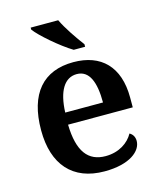

<svg xmlns="http://www.w3.org/2000/svg" viewBox="-115 -850 790 943"><g transform="rotate(-15 279.5 -378.0)"><path d="M307 -606H365V-619C336 -657 292 -721 271 -766H131V-756C156 -721 247 -642 307 -606ZM300 10C429 10 490 -43 490 -94C490 -115 480 -130 465 -138C442 -96 393 -61 324 -61C236 -61 188 -120 185 -258H514V-308C514 -466 429 -548 289 -548C136 -548 50 -452 50 -265C50 -91 138 10 300 10ZM379 -319H187C191 -428 228 -487 290 -487C354 -487 379 -422 379 -319Z"/></g></svg>

Font: Noto Serif Oriya SemiBold
Style: Regular
Weight: 600
Designer: David Williams
Foundry: Google LLC, David Williams
Version: Version 1.051